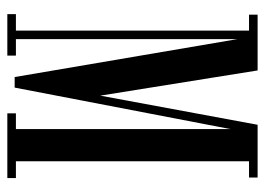

<svg xmlns="http://www.w3.org/2000/svg" viewBox="-122 -618 740 537"><g transform="rotate(90 248.5 -350.0)"><path d="M20 0V-24H66V-676H21.5V-700H177.5L248 -260L329.5 -700H477V-676H431.5V-24H478.5V0H297.5V-24H341.5V-624L225.5 -20.5H196L90 -643V-24H136V0Z"/></g></svg>

Font: Imbue 50pt Medium
Style: Regular
Weight: 500
Designer: Tyler Finck
Foundry: Etcetera Type Company
Version: Version 1.102; ttfautohint (v1.8.3)